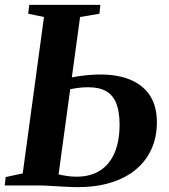

<svg xmlns="http://www.w3.org/2000/svg" viewBox="-24 -763 694 790"><path d="M296 7Q271 7 241.5 5.2Q212 3.5 183.2 1.8Q154.5 0 131.5 0H-4.5L-0.5 -34.5L69.5 -49.5L157 -693L92 -706.5L96.5 -743H389L385 -706.5L305.5 -693L217 -45.5Q233 -41.5 252.2 -38.8Q271.5 -36 290.5 -36Q349 -36 388.5 -61.8Q428 -87.5 448 -135.5Q468 -183.5 468 -250Q468 -303.5 454.5 -337.5Q441 -371.5 412.8 -387.8Q384.5 -404 339 -404Q315.5 -404 292.8 -400.8Q270 -397.5 253 -394L257 -441Q271.5 -445 293.2 -448.5Q315 -452 340 -454.2Q365 -456.5 388 -456.5Q462 -456.5 514 -434.2Q566 -412 593.8 -368.5Q621.5 -325 621.5 -260Q621.5 -199 599.2 -149.8Q577 -100.5 535 -65.5Q493 -30.5 432.5 -11.8Q372 7 296 7Z"/></svg>

Font: Merriweather 72pt
Style: Bold Italic
Weight: 700
Italic angle: -7.8°
Version: Version 2.101